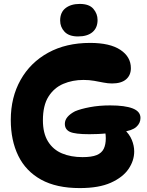

<svg xmlns="http://www.w3.org/2000/svg" viewBox="-20 -949 748 980"><path d="M532 -269Q504 -266 480.5 -265Q457 -264 436 -264Q363 -264 337 -276Q311 -288 311 -317Q311 -336 324.5 -352Q338 -368 363 -381Q391 -393 438.5 -402Q486 -411 542 -411Q618 -411 657.5 -395.5Q697 -380 697 -347Q697 -320 675.5 -301Q654 -282 605 -276ZM613 -290Q641 -264 653 -234.5Q665 -205 665 -176Q665 -129 636 -86.5Q607 -44 546 -16.5Q485 11 387 11Q268 11 190 -32Q112 -75 73.5 -153.5Q35 -232 35 -337Q35 -452 85 -541Q135 -630 226 -680Q317 -730 440 -730Q541 -730 594.5 -694.5Q648 -659 648 -601Q648 -565 623.5 -544Q599 -523 552 -523Q531 -523 508.5 -527.5Q486 -532 460.5 -536.5Q435 -541 406 -541Q350 -541 303 -521Q256 -501 227.5 -456Q199 -411 199 -335Q199 -269 225 -227Q251 -185 296.5 -166Q342 -147 401 -147Q448 -147 473.5 -157.5Q499 -168 509.5 -189.5Q520 -211 520 -244Q520 -258 517 -276.5Q514 -295 508 -313ZM387 -929Q435 -929 456.5 -904Q478 -879 478 -847Q478 -807 452 -785Q426 -763 378 -763Q332 -763 309.5 -787Q287 -811 287 -844Q287 -886 314.5 -907.5Q342 -929 387 -929Z"/></svg>

Font: DynaPuff Medium
Style: Regular
Weight: 500
Version: Version 2.000